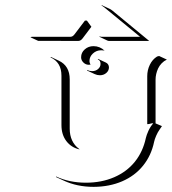

<svg xmlns="http://www.w3.org/2000/svg" viewBox="-20 -705 666 743"><path d="M97.7 -560.8 103 -562.7H252.9Q261.2 -562.7 268.1 -571.8L308.6 -625.2H316.4L333.7 -601.3L332.8 -600.3L299.6 -556.4Q292.2 -546.6 283 -546.6L127.7 -546.9ZM365 -562.5 365.5 -564.5Q368.7 -562.7 372.1 -562.7H522L383.5 -676.5Q377.9 -681.2 372.8 -683.3L374.3 -684.8L404.5 -670.7Q409.4 -668.5 414.8 -664.1L557.4 -546.6H402.1Q398.4 -546.6 395 -548.3ZM175 -483.2 177.5 -484.4 207.5 -470.2Q249.8 -450.4 249.8 -397.9V-206.8Q249.8 -181.6 259 -161.7Q268.3 -141.8 285.4 -129.4L288.1 -126.7Q255.6 -134 236.7 -159.1Q217.8 -184.1 217.8 -220.7V-412.1Q217.8 -464.1 175 -483.2ZM196.5 -20 197.3 -22Q248.3 2 312.5 2Q373 2 421.9 -19.2Q470.7 -40.3 502 -79.2Q533.2 -118.2 544.4 -170.9Q546.9 -182.1 554.3 -198.6Q561.8 -215.1 572.8 -227.5Q571.3 -227.8 570.3 -228Q566.7 -228 561.5 -226.3Q556.4 -224.6 549.8 -224.6V-410.2Q549.8 -433.6 559.8 -454.3Q569.8 -475.1 587.9 -486.3L595.7 -488.3L625.7 -474.4Q614.3 -469 605.6 -460Q596.9 -450.9 591.9 -440.2Q586.9 -429.4 584.5 -418.6Q582 -407.7 582 -396.5V-227.5L606.7 -217L598.4 -204.8Q590.3 -193.6 584.4 -179.8Q578.4 -166 576.4 -156.2Q565.4 -103.3 533.7 -64Q502 -24.7 452.8 -3.4Q403.6 17.8 342.5 18.1Q278.1 18.1 226.6 -6.1ZM293.9 -483.4Q293.9 -501.5 308 -513.9Q322 -526.4 341.8 -526.4Q366.5 -526.4 385 -508.8L381.1 -509.8Q376.5 -510.5 371.8 -510.5Q353 -510.5 339.6 -498Q326.2 -485.6 326.2 -468.8Q326.2 -463.1 329.3 -456.8L330.8 -455.1Q327.4 -454.3 323.7 -454.3Q311.8 -454.3 302.9 -463Q293.9 -471.7 293.9 -483.4ZM316.7 -432.1 317.1 -434.1Q326.4 -429.7 336.7 -429.7Q350.3 -429.7 359.7 -438Q369.1 -446.3 369.1 -458Q369.1 -470.7 358.4 -475.3L359.4 -477.1L389.4 -463.1Q395 -460.7 398.3 -455.6Q401.6 -450.4 401.6 -444.3Q401.6 -431.6 391.4 -422.7Q381.1 -413.8 366.7 -413.8Q356.2 -413.8 346.7 -418.2Z"/></svg>

Font: AgreloyOut1
Style: Medium
Weight: 400
Designer: gluk
Foundry: gluk
Version: Version 0.27